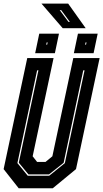

<svg xmlns="http://www.w3.org/2000/svg" viewBox="-22 -1012 556 1032"><path d="M78.5 0 -2.5 -103 124.5 -700H266L153.5 -172L177.5 -141.5H222.5L259.5 -172L372 -700H513.5L386.5 -103L261.5 0ZM127 -67.5H242.5L326.5 -135L432.5 -634H425.5L320 -137L241.5 -74.5H131L79 -137.5L184.5 -634H177.5L71.5 -135.5ZM375 -726 397 -831H503L481 -726ZM167 -726 189 -831H295L273 -726ZM226.5 -772H231.5L234 -784H229ZM435.5 -772H440.5L443 -784H438ZM438.5 -860.5H315L201 -992.5H344.5ZM353.5 -894.5 307 -957.5H299L346 -894.5Z"/></svg>

Font: Tourney Condensed ExtraBold
Style: Italic
Weight: 800
Width: 3
Italic angle: -12°
Designer: Tyler Finck
Foundry: Etcetera Type Co
Version: Version 1.010; ttfautohint (v1.8.3)